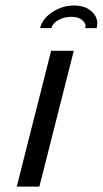

<svg xmlns="http://www.w3.org/2000/svg" viewBox="-20 -687 378 707"><path d="M125 0H41.7L168.3 -500H251.7ZM294.2 -583.3Q295 -587.5 295 -590.8Q295 -603.3 281.2 -614.2Q267.5 -625 241.7 -625Q215.8 -625 194.6 -612.9Q173.3 -600.8 169.2 -583.3H127.5Q135.8 -618.3 172.9 -642.5Q210 -666.7 252.5 -666.7Q295.8 -666.7 320 -642.5Q338.3 -624.2 338.3 -600.8Q338.3 -592.5 335.8 -583.3Z"/></svg>

Font: Yulong
Style: Italic
Weight: 400
Italic angle: -14.25°
Designer: GGBotNet
Foundry: f0n7.com
Version: 1.00